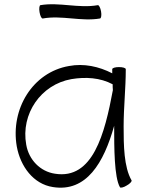

<svg xmlns="http://www.w3.org/2000/svg" viewBox="-20 -855 672 893"><path d="M179 -769C267 -785 357 -754 445 -769C451 -770 453 -785 450 -802C447 -819 440 -832 435 -831C346 -815 256 -846 168 -831C163 -830 161 -815 164 -798C167 -781 173 -768 179 -769ZM592 -16C556 -78 555 -180 555 -267C555 -356 565 -444 565 -533C565 -539 551 -543 533 -543C516 -543 502 -539 502 -533C502 -527 502 -520 502 -514C440 -546 370 -561 301 -548C132 -519 28 -348 58 -174C75 -81 135 1 226 15C382 40 463 -98 511 -270C511 -269 511 -268 511 -267C511 -170 511 -30 538 16C540 20 555 17 569 8C584 0 594 -11 592 -16ZM236 -47C167 -57 114 -112 102 -182C76 -325 170 -462 312 -487C378 -498 446 -494 504 -463C504 -454 504 -445 505 -436C467 -232 412 -19 236 -47Z"/></svg>

Font: Nupuram ExtraLight
Style: Regular
Weight: 200
Designer: Santhosh Thottingal (santhosh.thottingal@gmail.com)
Foundry: SMC
Version: Version 1.000